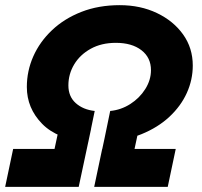

<svg xmlns="http://www.w3.org/2000/svg" viewBox="-52 -724 783 744"><path d="M290 -173Q170 -184 111 -244.5Q52 -305 52 -387Q52 -449 77 -505.5Q102 -562 149.5 -607Q197 -652 263.5 -678Q330 -704 412 -704Q492 -704 556 -673.5Q620 -643 657.5 -590.5Q695 -538 695 -470Q695 -415 672 -364Q649 -313 604.5 -271.5Q560 -230 496 -204Q432 -178 350 -173L375 -294Q417 -298 453 -321Q489 -344 511 -379Q533 -414 533 -452Q533 -501 496 -529.5Q459 -558 397 -558Q341 -558 299.5 -535Q258 -512 235.5 -474.5Q213 -437 213 -393Q213 -350 241.5 -324.5Q270 -299 315 -294ZM-32 0 -1 -147H284L253 0ZM128 0 176 -225H301L253 0ZM313 0 361 -225H486L438 0ZM313 0 344 -147H629L598 0Z"/></svg>

Font: Radio Canada Big
Style: Bold Italic
Weight: 700
Italic angle: -12°
Designer: Étienne Aubert Bonn
Foundry: Coppers and Brasses
Version: Version 1.001